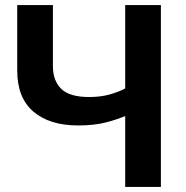

<svg xmlns="http://www.w3.org/2000/svg" viewBox="-20 -733 729 753"><path d="M471 0V-278Q436 -263 391.5 -252Q347 -241 286.5 -241Q174.5 -241 111 -295.2Q47.5 -349.5 47.5 -457V-713H187.5V-473.5Q187.5 -416.5 220.2 -384.5Q253 -352.5 329.5 -352.5Q373.5 -352.5 408.2 -362Q443 -371.5 471 -386V-713H611V0Z"/></svg>

Font: Commissioner SemiBold
Style: Regular
Weight: 600
Designer: Kostas Bartsokas
Foundry: Kostas Bartsokas
Version: Version 1.000; ttfautohint (v1.8.3)